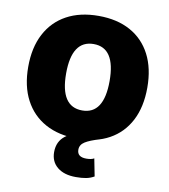

<svg xmlns="http://www.w3.org/2000/svg" viewBox="-95 -750 922 1048"><g transform="rotate(10 366.5 -226.0)"><path d="M367 -670Q470 -670 543.5 -629.5Q617 -589 656.5 -513Q696 -437 696 -330Q696 -223 656.5 -147Q617 -71 543.5 -30.5Q470 10 367 10Q264 10 190 -30.5Q116 -71 76 -147Q36 -223 36 -330Q36 -437 76 -513Q116 -589 190 -629.5Q264 -670 367 -670ZM367 -514Q246 -514 246 -330Q246 -146 367 -146Q487 -146 487 -330Q487 -514 367 -514ZM396 218Q331 218 293.5 187.5Q256 157 256 104Q256 44 300 11.5Q344 -21 416 -30L491 -8Q436 8 410 24.5Q384 41 384 68Q384 109 435 109Q447 109 458.5 107Q470 105 478 100L497 197Q476 209 452.5 213.5Q429 218 396 218Z"/></g></svg>

Font: Work Sans ExtraBold
Style: Regular
Weight: 800
Designer: Wei Huang
Foundry: Wei Huang
Version: Version 2.012; ttfautohint (v1.8.3)